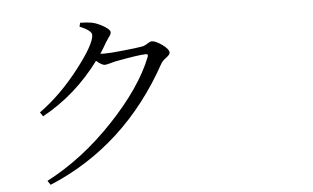

<svg xmlns="http://www.w3.org/2000/svg" viewBox="-54 -856 1609 988"><g transform="rotate(-5 750.0 -362.5)"><path d="M387.7 -752 392.6 -771.5Q424.8 -771.5 453.1 -766.6Q483.4 -759.8 514.2 -741.2Q544.9 -722.7 544.9 -710Q544.9 -702.1 541 -695.8Q537.1 -689.5 528.8 -678.2Q520.5 -667 515.6 -658.2Q514.6 -656.2 502 -634.8Q489.3 -613.3 482.4 -603.5Q489.3 -602.5 501 -602.5Q533.2 -602.5 603 -609.9Q672.9 -617.2 700.2 -622.1Q713.9 -625 728.5 -634.8Q743.2 -644.5 751 -644.5Q770.5 -644.5 804.2 -620.6Q837.9 -596.7 837.9 -578.1Q837.9 -568.4 817.9 -553.7Q797.9 -539.1 791 -526.4Q567.4 -120.1 168.9 45.9L154.3 24.4Q341.8 -73.2 502.4 -243.2Q663.1 -413.1 723.6 -566.4Q729.5 -581.1 715.8 -581.1Q679.7 -581.1 555.7 -557.6Q547.9 -555.7 535.6 -552.2Q523.4 -548.8 514.6 -546.9Q505.9 -544.9 500 -544.9Q485.4 -544.9 457 -569.3Q334 -403.3 161.1 -308.6L146.5 -330.1Q256.8 -409.2 353 -533.2Q449.2 -657.2 449.2 -704.1Q449.2 -726.6 387.7 -752Z"/></g></svg>

Font: Bpmf Zihi Serif Regular
Style: Regular
Weight: 400
Foundry: But Ko
Version: Version 1.320